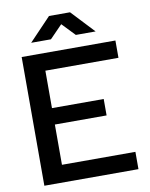

<svg xmlns="http://www.w3.org/2000/svg" viewBox="-99 -999 834 1071"><g transform="rotate(-10 318.0 -464.0)"><path d="M64 0V-729H595V-631H181V-98H597V0ZM165 -326V-419H474V-326ZM130 -798 254 -928H373L495 -798H383L313 -871L242 -798Z"/></g></svg>

Font: Hubot Sans Condensed ExtraLight Medium
Style: Regular
Weight: 500
Version: Version 2.000